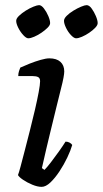

<svg xmlns="http://www.w3.org/2000/svg" viewBox="-20 -727 400 747"><path d="M142 0Q126 0 105.5 -8.5Q85 -17 69 -28Q53 -39 50 -46Q53 -53 60 -79Q67 -105 76.5 -142Q86 -179 96.5 -220Q107 -261 116 -300Q125 -339 130.5 -368.5Q136 -398 136 -411Q136 -423 128.5 -427Q121 -431 107 -431H51Q51 -441 54 -450.5Q57 -460 59 -464Q74 -471 95.5 -479.5Q117 -488 138 -494Q159 -500 172 -500Q200 -500 215 -486.5Q230 -473 230 -449Q230 -441 227 -424.5Q224 -408 217 -381Q210 -354 200 -312.5Q190 -271 175.5 -212Q161 -153 143 -73L153 -66Q163 -76 178 -95.5Q193 -115 209 -137.5Q225 -160 235 -176Q244 -176 251 -172Q258 -168 261 -163Q255 -142 242 -114.5Q229 -87 211.5 -60.5Q194 -34 176 -17Q158 0 142 0ZM90 -578Q82 -578 70.5 -590.5Q59 -603 51 -619Q43 -635 43 -646Q43 -655 54 -665.5Q65 -676 80 -685.5Q95 -695 110 -701Q125 -707 132 -707Q141 -707 151 -694Q161 -681 168 -664.5Q175 -648 175 -637Q175 -629 165 -619Q155 -609 141 -599.5Q127 -590 113 -584Q99 -578 90 -578ZM276 -578Q268 -578 256.5 -590Q245 -602 237 -618.5Q229 -635 229 -646Q229 -655 239.5 -665.5Q250 -676 265.5 -685.5Q281 -695 295.5 -701Q310 -707 317 -707Q327 -707 336.5 -694Q346 -681 353 -664.5Q360 -648 360 -637Q360 -629 350.5 -619Q341 -609 327 -599.5Q313 -590 299 -584Q285 -578 276 -578Z"/></svg>

Font: Texturina Medium 12pt Medium
Style: Italic
Weight: 500
Italic angle: -11°
Version: Version 1.002